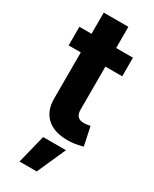

<svg xmlns="http://www.w3.org/2000/svg" viewBox="-231 -731 817 1020"><g transform="rotate(30 178.0 -221.5)"><path d="M334 -545.9V-431.8H5.5V-545.9ZM79.9 -675.8H230.9V-168Q230.9 -140.7 243.2 -127.7Q255.5 -114.6 282.4 -114.6Q291 -114.6 301.8 -116.2Q312.6 -117.8 320.1 -119.7L344.1 -6.4Q319.2 0.9 296.1 4.3Q272.9 7.7 250.3 7.7Q168.8 7.7 124.4 -33.1Q79.9 -73.9 79.9 -147.9ZM87.9 233 131.6 57.6H271.5L193.4 233Z"/></g></svg>

Font: Inter Tight
Style: Regular
Weight: 400
Designer: Rasmus Andersson
Foundry: rsms
Version: Version 3.002